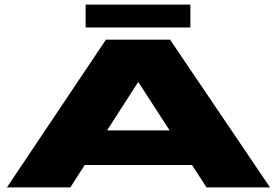

<svg xmlns="http://www.w3.org/2000/svg" viewBox="-20 -812 1200 832"><path d="M10 0 439 -640H717L1150 0H875L812 -97H347L285 0ZM444 -247H715L579 -457ZM351 -693V-792H805V-693Z"/></svg>

Font: Syne ExtraBold
Style: Regular
Weight: 800
Designer: Lucas Descroix
Foundry: Bonjour Monde
Version: Version 2.200; ttfautohint (v1.8.4)